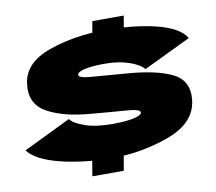

<svg xmlns="http://www.w3.org/2000/svg" viewBox="-79 -790 1018 905"><g transform="rotate(-10 430.0 -338.0)"><path d="M400 -594 550.5 -593 569 -698H418.5ZM291.5 22.5H442L459.5 -76.5H308.5ZM402.5 -46Q541 -46 671.5 -93.5Q802 -141 816.5 -244.5Q829.5 -341 751.8 -379.2Q674 -417.5 526.5 -427.5Q436 -435 371.2 -439.8Q306.5 -444.5 309 -460.5Q310 -474 345.2 -482Q380.5 -490 441.5 -490Q509 -490 559.2 -472Q609.5 -454 626 -431.5L852.5 -540.5Q821 -593 715.5 -619.5Q610 -646 467 -646Q323.5 -646 200.5 -602.8Q77.5 -559.5 64.5 -462Q51 -365.5 129 -322Q207 -278.5 340 -268.5Q435 -260 503.2 -255.2Q571.5 -250.5 569 -233.5Q566.5 -220 528.5 -212Q490.5 -204 428.5 -204Q348 -204 296.5 -222.2Q245 -240.5 229 -262.5L2.5 -152.5Q39.5 -102.5 151.8 -74.2Q264 -46 402.5 -46Z"/></g></svg>

Font: Anybody Expanded Black
Style: Italic
Weight: 900
Width: 7
Italic angle: -10°
Version: Version 1.113;gftools[0.9.25]